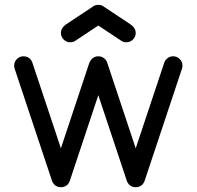

<svg xmlns="http://www.w3.org/2000/svg" viewBox="-20 -782 821 802"><path d="M363.3 -535.6Q374.5 -546.9 390.6 -546.9Q406.7 -546.9 418.5 -535.6Q425.8 -527.8 428.7 -517.6L546.9 -162.6L667.5 -524.4Q670.4 -530.3 675.8 -535.6Q687 -546.9 703.1 -546.9Q719.2 -546.9 730.7 -535.4Q742.2 -523.9 742.2 -507.8Q742.2 -500 739.3 -492.7L583.5 -24.9Q580.6 -17.6 574.7 -10.7Q563 0 546.9 0Q530.8 0 519.5 -10.7Q513.2 -17.6 510.3 -24.9L390.6 -384.3L271 -24.9Q268.1 -17.6 262.2 -10.7Q250.5 0 234.4 0Q218.3 0 207 -10.7Q200.7 -17.6 197.8 -24.9L42 -492.7Q39.1 -500 39.1 -507.8Q39.1 -523.9 50.5 -535.4Q62 -546.9 78.1 -546.9Q94.2 -546.9 106 -535.6Q110.8 -530.3 113.8 -524.4L234.4 -162.6L352.5 -517.6Q356 -527.8 363.3 -535.6ZM410.6 -756.3 527.3 -678.7Q546.9 -664.1 546.9 -644.5Q546.9 -628.4 535.4 -616.9Q523.9 -605.5 507.8 -605.5Q493.7 -605.5 483.4 -613.8L390.6 -675.3L297.9 -613.8Q287.6 -605.5 273.4 -605.5Q257.3 -605.5 245.8 -616.9Q234.4 -628.4 234.4 -644.5Q234.4 -664.1 253.9 -678.7L370.6 -756.3Q379.4 -761.7 390.6 -761.7Q401.9 -761.7 410.6 -756.3Z"/></svg>

Font: Comfortaa
Style: Regular
Weight: 400
Designer: Johan Aakerlund - aajohan
Foundry: Johan Aakerlund
Version: Version 2.004 2013